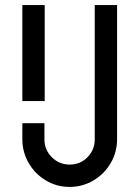

<svg xmlns="http://www.w3.org/2000/svg" viewBox="-20 -726 550 756"><path d="M68 -706H156V-328H68ZM68 -178V-241H155V-177Q155 -136 184 -107Q213 -78 255 -78Q296 -78 324.5 -107Q353 -136 353 -177V-706H441V-178Q441 -127 416 -84Q391 -41 348 -15.5Q305 10 254 10Q203 10 160.5 -15.5Q118 -41 93 -84Q68 -127 68 -178Z"/></svg>

Font: Lineal
Style: Regular
Weight: 400
Designer: Created by Frank Adebiaye with contributions from Anton Moglia & Ariel Martín Pérez
Created by Frank ADEBIAYE with FontF
Foundry: Velvetyne Type Foundry
Version: Version 2.000